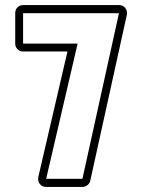

<svg xmlns="http://www.w3.org/2000/svg" viewBox="-20 -737 585 757"><path d="M336 -25Q334 -15 325 -7.5Q316 0 305 0H162Q146 0 137 -11.5Q128 -23 131 -39L246 -534H71Q58 -534 49 -543Q40 -552 40 -565V-685Q40 -699 49 -708Q58 -717 71 -717H449Q465 -717 474 -705.5Q483 -694 480 -678ZM449 -685H71V-565H286L162 -32H305Z"/></svg>

Font: Lichte PostBus
Style: Regular
Weight: 400
Designer: Peter Wiegel
Version: Version 1.001